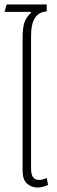

<svg xmlns="http://www.w3.org/2000/svg" viewBox="-20 -829 257 859"><path d="M148 10Q121 10 101 -7.5Q81 -25 81 -67V-655Q81 -710 91 -733Q101 -756 119 -772L118 -776H0L10 -809H189V-778Q155 -776 137 -749.5Q119 -723 119 -668V-73Q119 -24 155 -24Q163 -24 172.5 -26.5Q182 -29 189 -33L195 -2Q184 4 171.5 7Q159 10 148 10Z"/></svg>

Font: Noto Sans Thai Cond ExtLt
Style: Regular
Weight: 200
Width: 3
Designer: Monotype Design Team
Foundry: Monotype Imaging Inc.
Version: Version 2.002; ttfautohint (v1.8.4.7-5d5b)